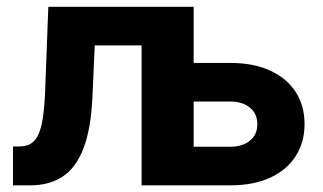

<svg xmlns="http://www.w3.org/2000/svg" viewBox="-20 -556 970 576"><path d="M19 0V-116.7H38.6Q58.1 -116.7 72 -124.8Q85.9 -132.8 95 -152.1Q104 -171.4 108.9 -205.1Q113.8 -238.8 115.7 -289.6L125 -535.6H550.3V0H404.8V-419.9H264.2L257.3 -264.6Q252.9 -169.4 230.5 -111.1Q208 -52.7 168.2 -26.4Q128.4 0 70.8 0ZM510.3 -367.2H670.9Q740.7 -367.2 790.5 -344.2Q840.3 -321.3 866.9 -280.3Q893.6 -239.3 893.6 -183.6Q893.6 -128.9 866.9 -87.4Q840.3 -45.9 790.5 -22.9Q740.7 0 670.9 0H415.5V-535.6H561V-115.7H669.4Q707.5 -115.7 729.7 -134Q752 -152.3 752 -183.1Q752 -214.8 729.7 -233.2Q707.5 -251.5 669.4 -251.5H510.3Z"/></svg>

Font: Inter 20pt
Style: Bold
Weight: 700
Version: Version 4.001;git-66647c0bb